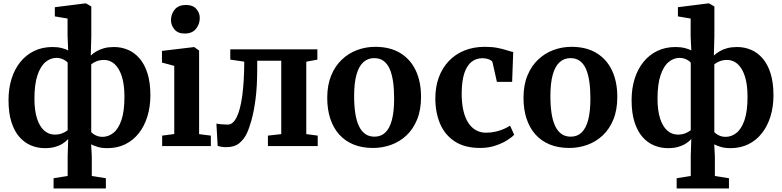

<svg xmlns="http://www.w3.org/2000/svg" viewBox="-20 -839 4492 1103"><path d="M287.8 243.6V184.9L368.7 171.8V58L371.7 -40.2Q358.1 -25.1 338.8 -13.2Q319.5 -1.3 294.6 5.4Q269.7 12.1 237.9 12.1Q195.8 12.1 158.2 -3.5Q120.5 -19.1 91.4 -52.2Q62.3 -85.4 45.6 -137.8Q28.9 -190.1 28.9 -263.8Q28.9 -330.4 46.3 -386.2Q63.8 -442 96.9 -482.9Q129.9 -523.9 176.6 -546.4Q223.3 -568.9 281.4 -568.9Q310.9 -568.9 334.6 -562.9Q358.4 -557 371.8 -549.2L368.1 -631V-732.5L295 -744.8V-797.6L468.3 -819.4H474.5L504.5 -801.6V-631L501.5 -520Q516.3 -533.8 535.4 -544.8Q554.4 -555.9 578.9 -562.4Q603.5 -568.9 634.6 -568.9Q677 -568.9 714.6 -553.1Q752.3 -537.3 781.4 -503.8Q810.5 -470.3 827.2 -417.6Q843.9 -364.8 843.9 -291.2Q843.9 -225.1 826.6 -169.7Q809.4 -114.2 777.2 -73.4Q745.1 -32.6 699.5 -10.2Q653.9 12.1 596.9 12.1Q563.8 12.1 540.6 4.8Q517.3 -2.5 503.6 -9.8L507.3 58V172.2L588.2 184.9V243.6ZM295.4 -65.7Q319.1 -65.7 338.6 -73.7Q358 -81.7 368.7 -91.1V-478.7Q365.3 -483.9 356.4 -490.2Q347.5 -496.6 334.3 -501.6Q321.1 -506.5 304.3 -506.5Q270.5 -506.5 241.6 -482.7Q212.8 -458.8 195.3 -407Q177.8 -355.2 177.8 -271.7Q177.8 -204.1 192.6 -158.4Q207.3 -112.6 233.7 -89.1Q260.1 -65.7 295.4 -65.7ZM568.8 -52.8Q602.8 -52.8 631.6 -75.8Q660.4 -98.7 677.7 -149.4Q694.9 -200.1 694.9 -283.3Q694.9 -353.7 679.7 -400.7Q664.4 -447.7 638.1 -471.2Q611.8 -494.7 577.7 -494.7Q553.9 -494.7 534.5 -486.9Q515.1 -479.1 504.1 -469.4V-80.3Q507.6 -75.9 516.5 -69.3Q525.3 -62.8 538.7 -57.8Q552 -52.8 568.8 -52.8Z M911.5 0V-59.9L981.1 -69V-460.7L910.5 -479.6V-546.6L1094.1 -568.5H1096.1L1123.8 -548.8V-68.4L1191.3 -59.9V0ZM1040.2 -646.4Q1002.1 -646.4 982.2 -670.1Q962.3 -693.7 962.3 -723Q962.3 -758.5 984 -784.5Q1005.7 -810.5 1048.7 -810.5H1049.7Q1087.8 -810.5 1107.7 -787.8Q1127.6 -765.1 1127.6 -735.8Q1127.6 -700.3 1105.9 -673.3Q1084.2 -646.4 1041.2 -646.4Z M1279.4 6.4Q1264.3 6.4 1251.6 4.2Q1238.9 2 1230.4 -1.1L1223.2 -129Q1233.7 -126.6 1252.7 -124.9Q1271.8 -123.2 1288.1 -123.2Q1318.2 -123.2 1339.1 -164.6Q1360.1 -206.1 1371.4 -286.6Q1382.7 -367.1 1383.2 -484.8L1302.9 -496.6V-555.7H1803.2V-496.3L1739.5 -484.6V-68.6L1805.2 -59.9V0H1519.1V-59.9L1595.7 -68.6V-490.2H1457.6V-442Q1457.6 -342 1448 -269.3Q1438.3 -196.7 1424.6 -148.2Q1410.8 -99.7 1397.7 -72.2Q1381.5 -38.6 1354.2 -16.1Q1326.9 6.4 1279.4 6.4Z M1859.9 -276.6Q1859.9 -349.9 1882.4 -404.8Q1904.9 -459.8 1943.7 -496.5Q1982.5 -533.2 2032 -551.6Q2081.4 -570 2135.6 -570Q2220.3 -570 2279 -534.5Q2337.7 -499 2368.2 -434.6Q2398.8 -370.1 2398.8 -282.4Q2398.8 -207.8 2376.3 -152.6Q2353.8 -97.4 2315 -61Q2276.1 -24.7 2226.5 -6.8Q2176.9 11 2122.7 11Q2059.4 11 2010.4 -9.1Q1961.5 -29.3 1928.1 -67Q1894.6 -104.7 1877.2 -157.9Q1859.9 -211 1859.9 -276.6ZM2131.4 -53.9Q2168.3 -53.9 2193.2 -77.3Q2218.2 -100.7 2231.2 -149.1Q2244.2 -197.5 2244.2 -272Q2244.2 -326.6 2238.1 -369.9Q2231.9 -413.1 2218.5 -443.3Q2205 -473.5 2183.2 -489.3Q2161.3 -505.1 2129.8 -505.1Q2093.1 -505.1 2067.3 -481.7Q2041.5 -458.3 2028 -410.2Q2014.4 -362 2014.4 -287Q2014.4 -231.9 2021 -188.6Q2027.6 -145.4 2041.7 -115.4Q2055.7 -85.4 2077.8 -69.6Q2100 -53.9 2131.4 -53.9Z M2738.8 11Q2650.1 11 2593.1 -26.1Q2536.1 -63.3 2508.5 -127.6Q2481 -192 2480.9 -273.2Q2480.8 -338.6 2500.3 -392.9Q2519.9 -447.2 2557 -486.9Q2594 -526.6 2646.7 -548.3Q2699.4 -570 2765.5 -570Q2807.4 -570 2838.1 -563.8Q2868.8 -557.7 2890.9 -550.5Q2913.1 -543.3 2928.3 -540L2922.1 -368.7H2834.6L2809.9 -479Q2808.1 -487.8 2798.3 -493.4Q2788.5 -499.1 2775.6 -501.9Q2762.7 -504.6 2751.1 -504.6Q2716.1 -504.6 2689.6 -484.3Q2663.1 -464 2647.9 -419.8Q2632.8 -375.6 2632.3 -303.1Q2632.1 -246.5 2642 -204Q2651.9 -161.4 2670.3 -133.3Q2688.8 -105.2 2714.4 -91Q2740.1 -76.7 2770.8 -76.7Q2801.6 -76.7 2827.4 -82.7Q2853.2 -88.7 2874.1 -97.9Q2895 -107.1 2910.4 -116.9L2933.8 -64.8Q2920 -49.9 2891.5 -32.2Q2863 -14.5 2823.8 -1.8Q2784.7 11 2738.8 11Z M2987.4 -276.6Q2987.4 -349.9 3009.9 -404.8Q3032.4 -459.8 3071.2 -496.5Q3110 -533.2 3159.5 -551.6Q3208.9 -570 3263.1 -570Q3347.8 -570 3406.5 -534.5Q3465.2 -499 3495.7 -434.6Q3526.3 -370.1 3526.3 -282.4Q3526.3 -207.8 3503.8 -152.6Q3481.3 -97.4 3442.5 -61Q3403.6 -24.7 3354 -6.8Q3304.4 11 3250.2 11Q3186.9 11 3137.9 -9.1Q3089 -29.3 3055.6 -67Q3022.1 -104.7 3004.7 -157.9Q2987.4 -211 2987.4 -276.6ZM3258.9 -53.9Q3295.8 -53.9 3320.7 -77.3Q3345.7 -100.7 3358.7 -149.1Q3371.7 -197.5 3371.7 -272Q3371.7 -326.6 3365.6 -369.9Q3359.4 -413.1 3346 -443.3Q3332.5 -473.5 3310.7 -489.3Q3288.8 -505.1 3257.3 -505.1Q3220.6 -505.1 3194.8 -481.7Q3169 -458.3 3155.5 -410.2Q3141.9 -362 3141.9 -287Q3141.9 -231.9 3148.5 -188.6Q3155.1 -145.4 3169.2 -115.4Q3183.2 -85.4 3205.3 -69.6Q3227.5 -53.9 3258.9 -53.9Z M3867.3 243.6V184.9L3948.2 171.8V58L3951.2 -40.2Q3937.6 -25.1 3918.3 -13.2Q3899 -1.3 3874.1 5.4Q3849.2 12.1 3817.4 12.1Q3775.3 12.1 3737.7 -3.5Q3700 -19.1 3670.9 -52.2Q3641.8 -85.4 3625.1 -137.8Q3608.4 -190.1 3608.4 -263.8Q3608.4 -330.4 3625.8 -386.2Q3643.3 -442 3676.4 -482.9Q3709.4 -523.9 3756.1 -546.4Q3802.8 -568.9 3860.9 -568.9Q3890.4 -568.9 3914.1 -562.9Q3937.9 -557 3951.3 -549.2L3947.6 -631V-732.5L3874.5 -744.8V-797.6L4047.8 -819.4H4054L4084 -801.6V-631L4081 -520Q4095.8 -533.8 4114.9 -544.8Q4133.9 -555.9 4158.4 -562.4Q4183 -568.9 4214.1 -568.9Q4256.5 -568.9 4294.1 -553.1Q4331.8 -537.3 4360.9 -503.8Q4390 -470.3 4406.7 -417.6Q4423.4 -364.8 4423.4 -291.2Q4423.4 -225.1 4406.1 -169.7Q4388.9 -114.2 4356.7 -73.4Q4324.6 -32.6 4279 -10.2Q4233.4 12.1 4176.4 12.1Q4143.3 12.1 4120.1 4.8Q4096.8 -2.5 4083.1 -9.8L4086.8 58V172.2L4167.7 184.9V243.6ZM3874.9 -65.7Q3898.6 -65.7 3918.1 -73.7Q3937.5 -81.7 3948.2 -91.1V-478.7Q3944.8 -483.9 3935.9 -490.2Q3927 -496.6 3913.8 -501.6Q3900.6 -506.5 3883.8 -506.5Q3850 -506.5 3821.1 -482.7Q3792.3 -458.8 3774.8 -407Q3757.3 -355.2 3757.3 -271.7Q3757.3 -204.1 3772.1 -158.4Q3786.8 -112.6 3813.2 -89.1Q3839.6 -65.7 3874.9 -65.7ZM4148.3 -52.8Q4182.3 -52.8 4211.1 -75.8Q4239.9 -98.7 4257.2 -149.4Q4274.4 -200.1 4274.4 -283.3Q4274.4 -353.7 4259.2 -400.7Q4243.9 -447.7 4217.6 -471.2Q4191.3 -494.7 4157.2 -494.7Q4133.4 -494.7 4114 -486.9Q4094.6 -479.1 4083.6 -469.4V-80.3Q4087.1 -75.9 4096 -69.3Q4104.8 -62.8 4118.2 -57.8Q4131.5 -52.8 4148.3 -52.8Z"/></svg>

Font: Merriweather Light
Style: Regular
Weight: 300
Designer: Eben Sorkin
Foundry: Eben Sorkin
Version: Version 2.100